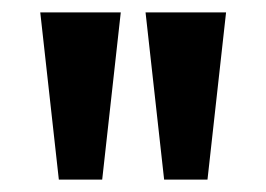

<svg xmlns="http://www.w3.org/2000/svg" viewBox="-20 -680 430 310"><path d="M245 -390 215 -660H345L315 -390ZM75 -390 45 -660H175L145 -390Z"/></svg>

Font: El Messiri
Style: Bold
Weight: 700
Designer: Mohamed Gaber
Foundry: Kief Type Foundry
Version: Version 2.020; ttfautohint (v1.8.3)